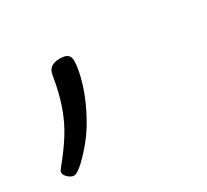

<svg xmlns="http://www.w3.org/2000/svg" viewBox="-106 -169 487 451"><g transform="rotate(-30 137.0 56.5)"><path d="M-16 184Q-23 184 -31 177Q-39 170 -39 163Q-39 160 -37 157Q-35 154 -31 149Q-8 121 9.5 93.5Q27 66 39 32Q51 -2 58 -46Q60 -59 68.5 -65Q77 -71 92 -71Q106 -71 112.5 -66Q119 -61 119 -50Q119 -27 107.5 10.5Q96 48 72.5 89.5Q49 131 9 169Q2 175 -4.5 179.5Q-11 184 -16 184Z"/></g></svg>

Font: Playwrite RO Thin
Style: Regular
Weight: 250
Version: Version 1.002